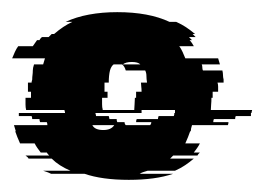

<svg xmlns="http://www.w3.org/2000/svg" viewBox="-26 -725 435 316"><path d="M321 -544H389Q389 -543 388.5 -542Q388 -541 388 -540V-539H387V-534H362Q361 -532 361 -529H326Q325 -527 325 -524H350Q350 -521 349 -519H290Q288 -513 288 -509H287Q284 -500 279 -489H303Q301 -485 298.5 -481.5Q296 -478 293 -474H303Q302 -473 301 -472Q300 -471 299 -469H259Q258 -468 257 -467Q256 -466 254 -464H293Q286 -458 278.5 -453Q271 -448 262 -444H217Q214 -443 210.5 -442Q207 -441 204 -439H259Q230 -429 186 -429Q142 -429 113 -439H58Q54 -441 51 -442Q48 -443 45 -444H90Q71 -452 59 -464H21Q20 -466 18.5 -467Q17 -468 16 -469H55Q52 -472 51 -474H41Q38 -478 35.5 -481.5Q33 -485 31 -489H7Q2 -500 -1 -509H0L-3 -519H52Q52 -522 51 -524H40Q39 -526 39 -529H27Q27 -532 26 -534H5V-539H81V-540Q81 -541 80.5 -542Q80 -543 80 -544H17Q16 -548 16 -553Q16 -558 16 -564H25V-574H20V-589H26Q26 -591 26.5 -592Q27 -593 27 -594Q27 -598 27.5 -601.5Q28 -605 28 -609Q28 -613 30 -619H45L48 -629H-6Q-4 -634 -1.5 -639.5Q1 -645 4 -649H28L35 -659H39Q40 -661 41 -662Q42 -663 43 -664H54L59 -669H63Q78 -682 93 -689H82Q99 -697 120.5 -701Q142 -705 167 -705Q193 -705 214.5 -701Q236 -697 253 -689H264Q273 -685 280.5 -680Q288 -675 295 -669H291L296 -664H285L290 -659H286Q288 -657 290 -654Q292 -651 293 -649H269Q272 -645 274.5 -639.5Q277 -634 279 -629H333L336 -619H306Q307 -617 307 -614Q307 -611 308 -609H340Q341 -605 341 -601.5Q341 -598 342 -594V-589H332Q333 -586 333 -582.5Q333 -579 333 -574H324V-564H322Q322 -558 321.5 -553Q321 -548 321 -544ZM205 -619Q201 -623 191 -623Q181 -623 176 -619ZM142 -564Q142 -559 142 -553.5Q142 -548 143 -545V-544H195V-545Q195 -548 195.5 -553.5Q196 -559 196 -564H198V-574H207Q207 -579 206.5 -582.5Q206 -586 206 -589H216Q215 -595 215 -600Q215 -605 213 -609H181Q179 -616 175 -619H161Q157 -616 155 -609Q154 -605 153.5 -600Q153 -595 153 -589H146V-574H151V-564ZM261 -539H262V-544H207V-539H131Q131 -538 131.5 -537Q132 -536 132 -534H153Q153 -533 153.5 -532Q154 -531 154 -529H166Q166 -526 167 -524H179Q179 -521 181 -519H221Q223 -521 223 -524H198Q198 -527 199 -529H234Q234 -531 234.5 -532Q235 -533 235 -534H260Q261 -536 261 -539ZM162 -519H126Q130 -511 144 -511Q157 -511 162 -519Z"/></svg>

Font: Rubik Glitch
Style: Regular
Weight: 400
Designer: Hubert and Fischer, NaN
Foundry: Hubert and Fischer, NaN
Version: Version 2.200